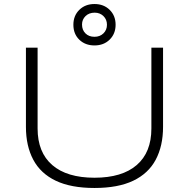

<svg xmlns="http://www.w3.org/2000/svg" viewBox="-20 -923 940 955"><path d="M450 12Q333 12 257.5 -24Q182 -60 145.5 -128.5Q109 -197 109 -292V-686H167V-284Q167 -165 240 -102Q313 -39 450 -39Q587 -39 660 -102Q733 -165 733 -284V-686H791V-292Q791 -197 754.5 -128.5Q718 -60 642.5 -24Q567 12 450 12ZM450 -697Q404 -697 374.5 -725.5Q345 -754 345 -800Q345 -845 374.5 -874Q404 -903 450 -903Q496 -903 525.5 -874Q555 -845 555 -800Q555 -755 525.5 -726Q496 -697 450 -697ZM450 -740Q477 -740 494.5 -757Q512 -774 512 -800Q512 -826 494.5 -843Q477 -860 451 -860Q423 -860 405.5 -843Q388 -826 388 -801Q388 -774 405 -757Q422 -740 450 -740Z"/></svg>

Font: Archivo Expanded Thin
Style: Regular
Weight: 250
Width: 7
Designer: Hector Gatti
Foundry: Omnibus-Type
Version: Version 2.001